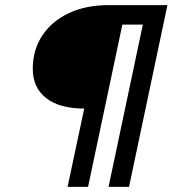

<svg xmlns="http://www.w3.org/2000/svg" viewBox="-20 -730 674 750"><path d="M244 0 309 -306Q212 -306 160 -347Q108 -388 108 -461Q108 -535 145 -591Q182 -647 248.5 -678.5Q315 -710 405 -710H634L484 0H404L538 -634H458L324 0Z"/></svg>

Font: Geist Mono
Style: Italic
Weight: 400
Italic angle: -12°
Monospace: yes
Designer: Basement.studio, Andrés Briganti, Mateo Zaragoza
Foundry: Basement.studio, Vercel, Andrés Briganti, Guido Ferreyra, Mateo Zaragoza
Version: Version 1.500